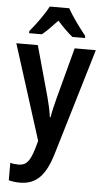

<svg xmlns="http://www.w3.org/2000/svg" viewBox="-65 -806 585 1085"><g transform="rotate(5 228.0 -263.0)"><path d="M283 -766H172C151 -724 104 -659 69 -618V-606H141C167 -626 196 -657 228 -691C258 -657 287 -628 315 -606H386V-618C351 -662 307 -721 283 -766ZM2 -543 173 -4 160 42C138 113 119 139 73 139C57 139 41 137 27 133V232C46 237 66 240 90 240C184 240 235 184 272 62L453 -543H333L256 -254C245 -212 236 -174 231 -143H227C223 -177 214 -217 204 -254L124 -543Z"/></g></svg>

Font: Noto Sans Ethiopic Cond SemBd
Style: Regular
Weight: 600
Width: 3
Designer: Monotype Design Team
Foundry: Monotype Imaging Inc.
Version: Version 2.102